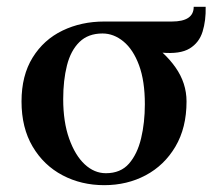

<svg xmlns="http://www.w3.org/2000/svg" viewBox="-20 -532 622 562"><path d="M285 -469H483Q547 -469 547 -512H582Q583 -472 573 -439.5Q563 -407 535 -390Q507 -373 453 -378L404 -383ZM165 -242Q165 -175 182.5 -126Q200 -77 228 -51Q256 -25 290 -25L285 10Q218 10 163 -19Q108 -48 75.5 -103Q43 -158 43 -235Q43 -311 75.5 -363.5Q108 -416 163 -442.5Q218 -469 285 -469L280 -434Q238 -434 212.5 -409Q187 -384 176 -340.5Q165 -297 165 -242ZM404 -227Q404 -295 387 -341Q370 -387 341.5 -410.5Q313 -434 280 -434L285 -469Q352 -450 406.5 -415.5Q461 -381 493.5 -335Q526 -289 526 -235Q526 -158 493.5 -103Q461 -48 406.5 -19Q352 10 285 10L290 -25Q333 -25 357.5 -53Q382 -81 393 -127Q404 -173 404 -227Z"/></svg>

Font: Brygada 1918 SemiBold
Style: Regular
Weight: 600
Designer: Mateusz Machalski | Borys Kosmynka | Przemek Hoffer
Foundry: NIEPODLEGLA 2018
Version: Version 3.006